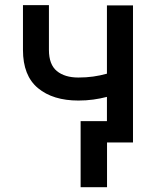

<svg xmlns="http://www.w3.org/2000/svg" viewBox="-20 -567 620 764"><path d="M509.2 -545.5V0H405.5V-181.5Q379.6 -174.7 351.2 -170.8Q322.8 -166.9 291.9 -166.9Q190.7 -166.9 131 -216.4Q71.4 -266 71.4 -368.3V-546.5H174.7V-368.3Q174.7 -310.4 206.1 -284.4Q237.6 -258.5 291.9 -258.5Q323.2 -258.5 350.9 -262.4Q378.6 -266.3 405.5 -273.8V-545.5ZM405.9 -84.9V177.9H300.8V-84.9Z"/></svg>

Font: Inter UI Medium
Style: Regular
Weight: 500
Designer: Rasmus Andersson
Foundry: rsms
Version: 3.2;8d6f07862